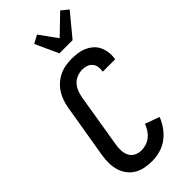

<svg xmlns="http://www.w3.org/2000/svg" viewBox="-307 -1047 1114 1114"><g transform="rotate(-45 250.0 -490.0)"><path d="M214 8Q184 8 155 2.5Q126 -3 102 -17.5Q78 -32 61 -54.5Q44 -77 36 -104.5Q28 -132 27.5 -161.5Q27 -191 32 -222L88 -556Q92 -581 100.5 -605.5Q109 -630 123 -652.5Q137 -675 157.5 -693Q178 -711 201.5 -722.5Q225 -734 250.5 -738.5Q276 -743 301 -743Q327 -743 352 -739.5Q377 -736 398.5 -726.5Q420 -717 438 -701.5Q456 -686 466.5 -664.5Q477 -643 480.5 -618Q484 -593 480 -568L479 -562H378V-565Q381 -583 378 -600.5Q375 -618 364 -631Q353 -644 336 -649.5Q319 -655 301 -655Q280 -655 258.5 -646.5Q237 -638 222 -621.5Q207 -605 199 -584Q191 -563 187 -542L132 -207Q128 -184 129.5 -161Q131 -138 141 -119Q151 -100 171 -90Q191 -80 215 -80Q234 -80 254 -86.5Q274 -93 290.5 -106.5Q307 -120 318 -137.5Q329 -155 337 -175L425 -143Q413 -111 392 -82Q371 -53 343 -32Q315 -11 281 -1.5Q247 8 214 8ZM275 -815 210 -957 260 -984 338 -876 454 -988 497 -953 383 -815Z"/></g></svg>

Font: Iosevka Curly Semibold
Style: Italic
Weight: 600
Italic angle: -9°
Monospace: yes
Designer: Belleve Invis
Foundry: Belleve Invis
Version: Version 22.1.2; ttfautohint (v1.8.4)